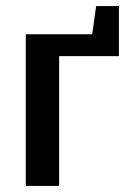

<svg xmlns="http://www.w3.org/2000/svg" viewBox="-20 -613 422 633"><path d="M65 0V-500H284L297 -593H372V-428H175V0Z"/></svg>

Font: Cuprum SemiBold
Style: Regular
Weight: 600
Designer: Jovanny Lemonad
Foundry: Jovanny Lemonad
Version: Version 3.000